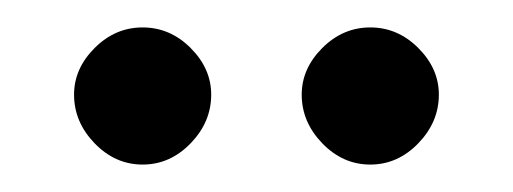

<svg xmlns="http://www.w3.org/2000/svg" viewBox="-20 -692 374 140"><path d="M34 -623Q34 -642 49 -657Q64 -672 84 -672Q104 -672 119 -657Q134 -642 134 -623Q134 -603 119 -587.5Q104 -572 84 -572Q64 -572 49 -587.5Q34 -603 34 -623ZM200 -623Q200 -642 215 -657Q230 -672 250 -672Q270 -672 285 -657Q300 -642 300 -623Q300 -603 285 -587.5Q270 -572 250 -572Q230 -572 215 -587.5Q200 -603 200 -623Z"/></svg>

Font: Mukta Vaani
Style: Regular
Weight: 400
Designer: Noopur Datye, Girish Dalvi, Yashodeep Gholap, Pallavi Karambelkar
Foundry: Ek Type
Version: Version 2.538;PS 1.000;hotconv 16.6.51;makeotf.lib2.5.65220;